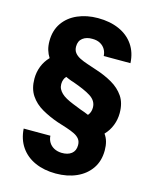

<svg xmlns="http://www.w3.org/2000/svg" viewBox="-136 -802 905 1125"><g transform="rotate(15 316.5 -240.0)"><path d="M312 232Q241 232 186 207.5Q131 183 99 136.5Q67 90 63 26H225Q226 48 237 66Q248 84 267.5 94.5Q287 105 313 106Q351 107 373.5 89.5Q396 72 396 38Q396 15 384.5 0.5Q373 -14 352.5 -24Q332 -34 304.5 -43Q277 -52 245 -62Q193 -80 147.5 -106Q102 -132 75 -172.5Q48 -213 48 -273Q48 -313 62 -348.5Q76 -384 103 -412Q90 -432 83 -455.5Q76 -479 76 -509Q76 -573 107.5 -618.5Q139 -664 194 -688Q249 -712 317 -712Q390 -712 445.5 -687.5Q501 -663 533 -616.5Q565 -570 568 -506H406Q405 -528 394.5 -546Q384 -564 364.5 -575Q345 -586 317 -586Q281 -587 258 -569.5Q235 -552 235 -518Q235 -496 246.5 -481Q258 -466 278.5 -455.5Q299 -445 326.5 -436Q354 -427 386 -416Q439 -399 484 -373Q529 -347 556 -307.5Q583 -268 583 -207Q583 -168 569 -132Q555 -96 528 -68Q542 -49 548.5 -25.5Q555 -2 555 27Q555 91 523.5 137Q492 183 437 207.5Q382 232 312 232ZM406 -149Q414 -158 418.5 -170Q423 -182 423 -197Q423 -218 413 -234.5Q403 -251 383.5 -263.5Q364 -276 336.5 -288Q309 -300 275 -312Q258 -317 246.5 -322Q235 -327 225 -331Q217 -322 212.5 -310Q208 -298 208 -283Q208 -267 214.5 -254Q221 -241 233 -229.5Q245 -218 263 -208Q281 -198 304.5 -188.5Q328 -179 356 -168Q369 -164 381.5 -159Q394 -154 406 -149Z"/></g></svg>

Font: DM Sans 11pt Black
Style: Regular
Weight: 900
Version: Version 4.004;gftools[0.9.30]